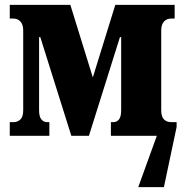

<svg xmlns="http://www.w3.org/2000/svg" viewBox="-20 -556 755 786"><path d="M20 0V-56H35Q52 -56 63.5 -67Q75 -78 75 -105V-431Q75 -456 63.5 -468Q52 -480 35 -480H20V-536H268L360 -239L452 -536H695V-480H680Q663 -480 651.5 -468Q640 -456 640 -431V-105Q640 -78 651.5 -67Q663 -56 680 -56H703V-36L651 210H546L622 0H434V-56H444Q458 -56 467 -67Q476 -78 476 -105V-404H471L344 0H272L145 -404H140V-105Q140 -78 149.5 -67Q159 -56 172 -56H182V0Z"/></svg>

Font: Noto Serif ExtraCondensed Black
Style: Regular
Weight: 900
Width: 2
Designer: Monotype Design Team
Foundry: Monotype Imaging Inc.
Version: Version 2.015; ttfautohint (v1.8.4.7-5d5b)